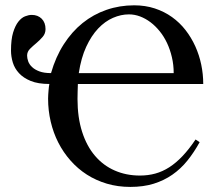

<svg xmlns="http://www.w3.org/2000/svg" viewBox="-20 -698 837 733"><path d="M472.2 -643.1Q441.9 -643.1 411.4 -629.9Q380.9 -616.7 354.7 -589.1Q328.6 -561.5 309.1 -519.3Q289.6 -477.1 280.8 -418.9H643.1Q643.1 -450.7 636.2 -479.7Q629.4 -508.8 617.7 -533.7Q606 -558.6 589.8 -578.6Q573.7 -598.6 554.7 -613Q535.6 -627.4 514.6 -635.3Q493.7 -643.1 472.2 -643.1ZM277.3 -377.4Q276.9 -364.7 276.4 -348.4Q275.9 -332 275.9 -320.3Q275.9 -249.5 293.5 -194.8Q311 -140.1 342.8 -103Q374.5 -65.9 418.2 -46.9Q461.9 -27.8 514.2 -27.8Q545.4 -27.8 573 -35.4Q600.6 -43 626.5 -59.6Q652.3 -76.2 677 -102.3Q701.7 -128.4 726.6 -165.5L742.2 -155.3Q720.7 -116.2 695.3 -84.7Q669.9 -53.2 637.9 -31Q606 -8.8 566.7 3.4Q527.3 15.6 477.5 15.6Q429.7 15.6 387.9 3.2Q346.2 -9.3 311.5 -31.5Q276.9 -53.7 249.3 -85Q221.7 -116.2 202.6 -153.6Q183.6 -190.9 173.6 -233.6Q163.6 -276.4 163.6 -321.3Q163.6 -328.1 164.1 -336.2Q164.6 -344.2 165.3 -352.1Q166 -359.9 166.7 -366.7Q167.5 -373.5 168.5 -377.4Q125.5 -377.4 97.4 -388.9Q69.3 -400.4 52.5 -418.7Q35.6 -437 28.8 -459.7Q22 -482.4 22 -504.9Q22 -547.4 30 -573.7Q38.1 -600.1 50 -615.2Q62 -630.4 75.7 -635.7Q89.4 -641.1 101.1 -641.1Q124.5 -641.1 139.2 -626.5Q153.8 -611.8 153.8 -586.9Q153.8 -569.8 142.8 -557.1Q131.8 -544.4 118.7 -533.4Q105.5 -522.5 94.5 -511.5Q83.5 -500.5 83.5 -485.8Q83.5 -475.6 87.6 -463.9Q91.8 -452.1 102.3 -442.1Q112.8 -432.1 130.4 -425.5Q147.9 -418.9 174.8 -418.9Q192.4 -480.5 223.4 -528.8Q254.4 -577.1 295.4 -610.1Q336.4 -643.1 386.5 -660.4Q436.5 -677.7 492.2 -677.7Q534.7 -677.7 571 -665.8Q607.4 -653.8 636.7 -632.8Q666 -611.8 688.2 -583.3Q710.4 -554.7 725.6 -521.2Q740.7 -487.8 748.3 -451.2Q755.9 -414.6 755.9 -377.4Z"/></svg>

Font: Doulos SIL Compact
Style: Regular
Weight: 400
Designer: Walt Agee, Victor Gaultney, Peter Martin, Debbi Hosken
Foundry: SIL International
Version: Version 4.110; 2011; Maintenance release ; LnSpcTght